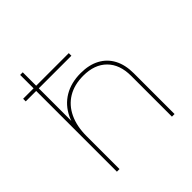

<svg xmlns="http://www.w3.org/2000/svg" viewBox="-195 -891 1041 1041"><g transform="rotate(-45 325.0 -371.0)"><path d="M35 -639H385V-619H35ZM537 -313Q537 -400 488.5 -448.5Q440 -497 354 -497Q285 -497 236 -467.5Q187 -438 161 -383Q135 -328 135 -253H117Q117 -335 145 -394Q173 -453 226.5 -485Q280 -517 354 -517Q418 -517 463.5 -492.5Q509 -468 533 -422.5Q557 -377 557 -313V0H537ZM115 -742H135V0H115Z"/></g></svg>

Font: Alexandria Thin
Style: Regular
Weight: 250
Designer: Mohamed Gaber
Foundry: Kief Type Foundry
Version: Version 5.100